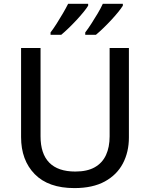

<svg xmlns="http://www.w3.org/2000/svg" viewBox="-20 -962 776 992"><path d="M646 -713.9V-252Q646 -176.8 615 -117.7Q584 -58.6 521.5 -24.4Q459 9.8 364.3 9.8Q230 9.8 159.4 -62.3Q88.9 -134.3 88.9 -253.9V-713.9H189.5V-257.8Q189.5 -167.5 234.6 -121.6Q279.8 -75.7 369.1 -75.7Q430.7 -75.7 469.7 -97.9Q508.8 -120.1 527.6 -160.9Q546.4 -201.7 546.4 -257.8V-713.9ZM614.7 -942.4V-932.6Q606.4 -918.9 590.3 -899.2Q574.2 -879.4 554 -857.7Q533.7 -835.9 513.2 -816.2Q492.7 -796.4 475.6 -782.2H420.4V-794.4Q435.1 -813.5 451.9 -839.6Q468.8 -865.7 484.9 -892.8Q501 -919.9 511.2 -942.4ZM435.5 -942.4V-932.6Q427.2 -918.9 411.1 -899.2Q395 -879.4 374.8 -857.7Q354.5 -835.9 334 -816.2Q313.5 -796.4 296.4 -782.2H241.2V-794.4Q255.9 -813.5 272.5 -839.6Q289.1 -865.7 304.9 -892.8Q320.8 -919.9 332 -942.4Z"/></svg>

Font: Open Sans Medium
Style: Regular
Weight: 500
Designer: Monotype Design Team
Foundry: Monotype Imaging Inc.
Version: Version 3.000